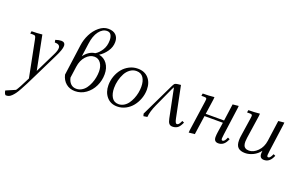

<svg xmlns="http://www.w3.org/2000/svg" viewBox="-115 -1253 3230 2063"><g transform="rotate(20 1500.5 -221.5)"><path d="M15.1 255.9 122.1 210Q144.5 180.7 210 47.9L127 -371.1Q122.1 -396 116 -403.6Q109.9 -411.1 88.9 -411.1H58.1L63 -439Q124 -439 184.1 -445.8L261.2 -57.1L376 -291Q399.9 -338.9 399.9 -369.1Q399.9 -411.1 338.9 -411.1L334 -439Q371.6 -452.1 400.9 -452.1Q421.4 -452.1 433.1 -441.2Q444.8 -430.2 444.8 -408.2Q444.8 -368.2 399.9 -278.8L261.2 3.9Q230 67.9 210.2 106.9Q190.4 146 169.4 183.6Q148.4 221.2 134 240.7Q119.6 260.3 103.3 276.1Q86.9 292 72.3 297.6Q57.6 303.2 40 303.2Q31.2 303.2 23.9 287.8Q16.6 272.5 15.1 255.9Z M560.5 -124 608.4 -476.1Q617.2 -543 647.9 -604.2Q678.7 -665.5 727.8 -705.8Q776.9 -746.1 830.6 -746.1Q887.7 -746.1 917.7 -716.8Q947.8 -687.5 947.8 -637.2Q947.8 -579.1 912.8 -528.8Q877.9 -478.5 831.5 -450.2Q890.1 -439.5 924.8 -391.6Q959.5 -343.8 959.5 -272Q959.5 -200.7 929.2 -137Q898.9 -73.2 843.3 -33.2Q787.6 6.8 719.7 6.8Q658.2 6.8 616.2 -28.6Q574.2 -64 560.5 -124ZM626.5 -113.8Q635.3 -71.8 660.2 -46.9Q685.1 -22 724.6 -22Q756.8 -22 784.9 -38.3Q813 -54.7 832.3 -81.3Q851.6 -107.9 865.5 -141.8Q879.4 -175.8 886 -211.2Q892.6 -246.6 892.6 -279.8Q892.6 -337.9 865.5 -375.5Q838.4 -413.1 792.5 -413.1Q740.2 -413.1 697.5 -366.2Q654.8 -319.3 644.5 -244.1ZM662.6 -371.1Q686.5 -404.8 718.8 -426.3Q751 -447.8 786.6 -451.2Q824.7 -473.1 855.2 -520.8Q885.7 -568.4 885.7 -633.8Q885.7 -671.9 871.3 -695.6Q856.9 -719.2 826.7 -719.2Q774.4 -719.2 734.9 -666.7Q695.3 -614.3 683.6 -522.9Z M1037.1 -178.2Q1037.1 -231 1054.9 -280.8Q1072.8 -330.6 1103.8 -368.4Q1134.8 -406.2 1179.7 -429.2Q1224.6 -452.1 1275.4 -452.1Q1353 -452.1 1397.7 -402.8Q1442.4 -353.5 1442.4 -272Q1442.4 -219.2 1424.1 -168.9Q1405.8 -118.7 1374.5 -79.6Q1343.3 -40.5 1298.1 -16.8Q1252.9 6.8 1202.1 6.8Q1126.5 6.8 1081.8 -45.7Q1037.1 -98.1 1037.1 -178.2ZM1104.5 -169.9Q1104.5 -105.5 1130.1 -63.7Q1155.8 -22 1207.5 -22Q1239.3 -22 1267.1 -38.3Q1294.9 -54.7 1314.2 -81.3Q1333.5 -107.9 1347.7 -141.8Q1361.8 -175.8 1368.7 -211.2Q1375.5 -246.6 1375.5 -279.8Q1375.5 -344.7 1349.4 -383.8Q1323.2 -422.9 1270.5 -422.9Q1231.4 -422.9 1199 -399.7Q1166.5 -376.5 1146.5 -339.4Q1126.5 -302.2 1115.5 -258.3Q1104.5 -214.4 1104.5 -169.9Z M1497.1 -19 1679.2 -397.9Q1691.4 -423.8 1700.2 -431.4Q1709 -439 1733.4 -441.9L1769 -445.8L1841.3 -90.8Q1848.1 -57.6 1855 -46.4Q1861.8 -35.2 1870.1 -35.2Q1889.2 -35.2 1904.3 -64.9L1915 -86.9L1938.5 -76.2L1927.2 -54.2Q1909.2 -19 1886.5 -6.1Q1863.8 6.8 1834.5 6.8Q1809.6 6.8 1795.7 -9.5Q1781.7 -25.9 1774.4 -64L1707 -396Q1702.6 -390.6 1694.3 -374L1590.3 -146Q1552.2 -62 1547.4 1Q1529.3 2.4 1504.4 7.8Z M2015.1 -411.1 2020 -439Q2088.9 -439 2151.9 -445.8L2149.9 -418L2125 -245.1H2335L2361.8 -439L2429.2 -445.8L2427.2 -421.9L2383.8 -104Q2378.9 -68.8 2378.9 -58.1Q2378.9 -35.2 2392.1 -35.2Q2411.1 -35.2 2426.3 -64.9L2437 -86.9L2460 -76.2L2449.2 -54.2Q2418 6.8 2358.9 6.8Q2309.1 6.8 2309.1 -47.9Q2309.1 -71.8 2314 -105L2331.1 -217.8H2121.1L2089.8 0L2022 6.8L2023.9 -19L2073.2 -363.8Q2076.2 -380.9 2076.2 -391.1Q2076.2 -402.8 2069.8 -407Q2063.5 -411.1 2045.9 -411.1Z M2537.1 -411.1 2542 -439Q2608.9 -439 2671.9 -445.8L2669.9 -418L2630.9 -154.8Q2627 -124.5 2627 -110.8Q2627 -85.9 2632.8 -69.3Q2638.7 -52.7 2649.7 -45.2Q2660.6 -37.6 2671.1 -34.9Q2681.6 -32.2 2695.8 -32.2Q2747.1 -32.2 2793.9 -79.6Q2840.8 -127 2851.1 -201.2L2883.8 -439L2951.2 -445.8L2949.2 -421.9L2905.8 -104Q2900.9 -68.8 2900.9 -58.1Q2900.9 -35.2 2914.1 -35.2Q2933.1 -35.2 2948.2 -64.9L2959 -86.9L2981.9 -76.2L2971.2 -54.2Q2939.9 6.8 2880.9 6.8Q2831.1 6.8 2831.1 -47.9Q2831.1 -60.5 2833 -80.1Q2803.2 -39.1 2757.1 -16.1Q2710.9 6.8 2665 6.8Q2612.3 6.8 2585.2 -17.8Q2558.1 -42.5 2558.1 -100.1Q2558.1 -124.5 2562 -149.9L2594.2 -363.8Q2597.2 -380.9 2597.2 -391.1Q2597.2 -402.8 2590.8 -407Q2584.5 -411.1 2566.9 -411.1Z"/></g></svg>

Font: Dihjauti S
Style: Italic
Weight: 400
Italic angle: -9°
Designer: T. Christopher White
Version: Version 3.0.0